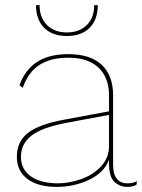

<svg xmlns="http://www.w3.org/2000/svg" viewBox="-20 -722 557 752"><path d="M516 -13 515 1Q502 10 479 10Q449 10 428 -10Q407 -30 407 -82V-96Q387 -45 328.5 -17.5Q270 10 202 10Q129 10 87.5 -21Q46 -52 46 -108Q46 -167 89 -201Q132 -235 230 -253L407 -286V-348Q407 -418 366 -457Q325 -496 248 -496Q179 -496 135 -468Q91 -440 69 -378L56 -388Q79 -450 126 -480Q173 -510 248 -510Q333 -510 378 -468.5Q423 -427 423 -348V-76Q423 -40 437.5 -22Q452 -4 478 -4Q504 -4 516 -13ZM407 -151V-272L241 -241Q145 -223 103.5 -191Q62 -159 62 -108Q62 -59 100.5 -31.5Q139 -4 207 -4Q250 -4 296.5 -20Q343 -36 375 -69.5Q407 -103 407 -151ZM242 -581Q185 -581 153 -613Q121 -645 121 -702H135Q135 -653 164 -624Q193 -595 242 -595Q291 -595 320 -624Q349 -653 349 -702H363Q363 -645 331 -613Q299 -581 242 -581Z"/></svg>

Font: Work Sans Thin
Style: Regular
Weight: 260
Designer: Wei Huang
Foundry: Wei Huang
Version: Version 1.500